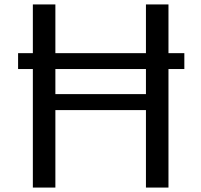

<svg xmlns="http://www.w3.org/2000/svg" viewBox="-20 -845 907 865"><path d="M128 0H229.5V-349H637.5V0H739V-534H810.5V-605.5H739V-825H637.5V-605.5H229.5V-825H128V-605.5H61.5V-534H128ZM229.5 -421V-534H637.5V-421Z"/></svg>

Font: Spartan Medium
Style: Regular
Weight: 500
Designer: Matt Bailey, Mirko Velimirovic
Foundry: Matt Bailey
Version: Version 1.003; ttfautohint (v1.8.3)